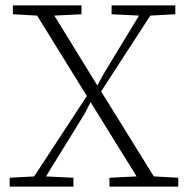

<svg xmlns="http://www.w3.org/2000/svg" viewBox="-20 -694 699 714"><path d="M28 -641V-674H283V-641L182 -636L342 -376L367 -422L497 -636L395 -641V-674H632V-641L539 -636L356 -354L552 -38L643 -33V0H387V-33L488 -38L317 -314L294 -270L151 -38L253 -33V0H16V-33L107 -38L303 -337L118 -636Z"/></svg>

Font: Source Serif 4 SmText Light
Style: Regular
Weight: 300
Designer: Frank Grießhammer
Foundry: Adobe
Version: Version 4.005;hotconv 1.1.0;makeotfexe 2.6.0